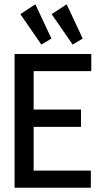

<svg xmlns="http://www.w3.org/2000/svg" viewBox="-20 -876 490 896"><path d="M48 0V-624H406V-544H137V-365H358V-284H137V-80H404V0ZM173 -668 75 -810 145 -856 220 -696ZM319 -668 221 -810 291 -856 366 -696Z"/></svg>

Font: Inconsolata SemiCondensed SemiBold
Style: Regular
Weight: 600
Width: 4
Monospace: yes
Designer: Raph Levien, Cyreal, Brenton Simpson
Foundry: Raph Levien, Cyreal, Google
Version: Version 3.001; ttfautohint (v1.8.2.53-6de2)